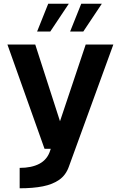

<svg xmlns="http://www.w3.org/2000/svg" viewBox="-20 -940 652 1035"><path d="M86 -35Q118 -35 144.5 -40.5Q171 -46 192 -57Q213 -68 228 -86Q243 -104 251 -130L442 -700H591L351 -41Q335 4 299.5 29Q264 54 211 64.5Q158 75 86 75ZM20 -700H170L350 -142L274 -138H220ZM418 -920H529L429 -770H358ZM240 -920H351L251 -770H180Z"/></svg>

Font: Moderustic SemiBold
Style: Regular
Weight: 600
Designer: Tural Alisoy
Foundry: TAFT Foundry
Version: Version 2.120